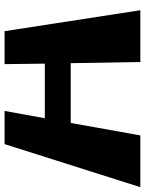

<svg xmlns="http://www.w3.org/2000/svg" viewBox="66 -696 617 816"><g transform="rotate(-90 374.0 -288.5)"><path d="M259 -296H513L518 0H738L649 -577H509L511 -406H279L310 -577H169L-14 0H206Z"/></g></svg>

Font: Hussar Milosc
Style: Bold
Weight: 700
Foundry: Cannot Into Space Fonts
Version: Version 1.02